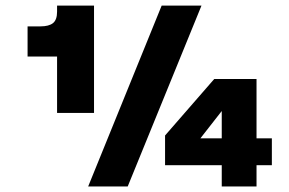

<svg xmlns="http://www.w3.org/2000/svg" viewBox="-20 -670 1038 690"><path d="M185.1 -649.9H317.9V-264.2H185.1V-466.8H79.1V-575.2H125Q155.8 -575.2 170.4 -586.9Q185.1 -598.6 185.1 -627.9ZM561 -649.9H704.1L439 0H296.9ZM901.9 -76.2V0H776.9V-76.2H573.2V-183.1L750 -386.2H901.9V-172.9H957V-76.2ZM776.9 -172.9V-271L700.2 -172.9Z"/></svg>

Font: Overused Grotesk ExtraBold
Style: Regular
Weight: 800
Version: Version 0.002